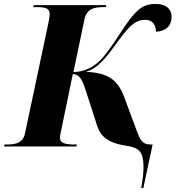

<svg xmlns="http://www.w3.org/2000/svg" viewBox="-45 -740 887 970"><path d="M669 210H679L726 -10H715C672 -10 661 -39 647 -76L582 -251C550 -337 499 -373 389 -377C454 -398 490 -447 559 -542C612 -615 645 -640 688 -640C731 -640 743 -606 743 -580C791 -581 822 -609 822 -655C822 -693 795 -720 742 -720C673 -720 639 -692 555 -561C506 -485 475 -448 459 -433C418 -393 373 -377 326 -376L382 -644C394 -697 433 -704 477 -704H490L492 -714H125L123 -704H136C182 -704 206 -700 206 -669C206 -660 204 -645 200 -626L81 -65C71 -17 32 -10 -9 -10H-22L-25 0H341L343 -10H330C282 -10 258 -18 258 -45C258 -55 261 -66 264 -81L323 -366C359 -364 371 -336 391 -274L447 -101C472 -24 546 -11 608 -1C660 9 679 32 680 99C681 131 675 170 669 210Z"/></svg>

Font: Noto Serif Display ExtraBold
Style: Italic
Weight: 800
Italic angle: -12°
Designer: Monotype Design Team
Foundry: Monotype Imaging Inc.
Version: Version 2.009